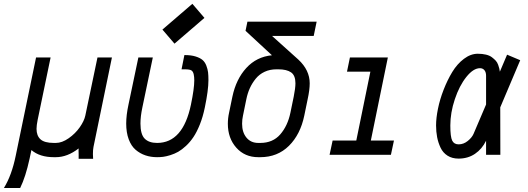

<svg xmlns="http://www.w3.org/2000/svg" viewBox="-68 -795 2712 986"><path d="M335.9 -32.7Q277.8 12.2 218.8 12.2H208.5Q136.2 12.2 93.3 -24.4L84 19.5Q63.5 113.8 35.6 170.4H-47.9Q-7.8 105.5 12.7 4.9L117.2 -500H191.9L125.5 -180.2Q119.6 -150.9 119.6 -133.3Q119.6 -98.1 139.9 -79.6Q160.2 -61 208.5 -61H218.8Q250.5 -61 284.7 -85Q318.8 -108.9 341.6 -141.4Q364.3 -173.8 370.1 -201.2L432.6 -500H506.8L412.1 -40.5Q409.2 -26.4 409.2 -3.9Q409.2 10.7 410.2 20.5H335.9V-3.9Q335.9 -5.9 335.7 -11.2Q335.4 -16.6 335.4 -22Q335.4 -27.3 335.9 -32.7Z M828.1 -570.8 766.1 -643.1 919.9 -775.4 981.9 -703.1ZM880.9 -512.2Q913.1 -512.2 936 -505.1Q959 -498 971.7 -487.3Q984.4 -476.6 991.5 -458.3Q998.5 -439.9 1000.5 -423.6Q1002.4 -407.2 1002.4 -383.3Q1002.4 -332 983.9 -243.2Q974.1 -195.3 958.5 -156.2Q942.9 -117.2 925.5 -91.3Q908.2 -65.4 887.2 -45.9Q866.2 -26.4 847.2 -15.6Q828.1 -4.9 806.9 1.7Q785.6 8.3 770.3 10.3Q754.9 12.2 738.8 12.2Q706.5 12.2 679 2.9Q651.4 -6.3 628.7 -25.6Q606 -44.9 593 -79.6Q580.1 -114.3 580.1 -160.6Q580.1 -203.6 591.8 -257.8L642.6 -500H716.8L663.1 -243.2Q653.3 -197.3 653.3 -160.6Q653.3 -105 675 -83Q696.8 -61 738.8 -61Q871.6 -61 912.6 -257.8Q929.7 -340.3 929.7 -382.3Q929.7 -400.4 926.8 -413.1Q923.8 -427.2 915.5 -433.1Q907.2 -439 880.9 -439H864.3L878.9 -512.2Z M1175.3 -159.2Q1175.3 -115.2 1197.8 -88.1Q1220.2 -61 1258.3 -61H1268.6Q1333 -61 1371.1 -104.7Q1409.2 -148.4 1423.3 -215.8L1440.4 -298.8Q1449.2 -342.8 1449.2 -367.2Q1449.2 -407.7 1426.8 -423.3Q1404.3 -439 1361.8 -439H1351.6Q1317.9 -439 1290.8 -426.3Q1263.7 -413.6 1245.4 -391.1Q1227.1 -368.7 1215.1 -342.3Q1203.1 -315.9 1196.8 -284.2L1179.7 -200.7Q1175.3 -181.2 1175.3 -159.2ZM1258.3 12.2Q1189 12.2 1145.5 -36.6Q1102.1 -85.4 1102.1 -159.2Q1102.1 -187.5 1108.4 -216.3L1125.5 -298.8Q1144.5 -388.7 1197 -446Q1249.5 -503.4 1328.6 -511.2L1192.9 -636.7L1202.6 -683.6H1558.1L1543 -610.4H1329.1L1464.4 -488.8Q1522.5 -434.6 1522.5 -367.2Q1522.5 -333.5 1511.7 -284.2L1494.6 -201.2Q1474.6 -104.5 1415.8 -46.1Q1356.9 12.2 1268.6 12.2Z M1939.5 0H1624.5L1640.1 -73.2H1761.7L1834 -426.8H1713.9L1729 -500H1923.8L1836.4 -73.2H1955.1Z M2244.6 -150.9Q2244.6 -92.3 2254.2 -73Q2263.7 -53.7 2287.1 -53.7Q2312.5 -53.7 2334 -71Q2355.5 -88.4 2363.8 -107.4L2428.2 -258.3V-406.2Q2428.2 -424.3 2419.7 -434.6Q2411.1 -444.8 2397 -444.8Q2362.8 -444.8 2326.9 -399.9Q2291 -355 2267.8 -285.6Q2244.6 -216.3 2244.6 -150.9ZM2171.4 -150.9Q2171.4 -189 2181.2 -236.8Q2190.9 -284.7 2210.2 -334.2Q2229.5 -383.8 2254.6 -425.3Q2279.8 -466.8 2314.5 -492.9Q2349.1 -519 2385.7 -519Q2409.2 -519 2428 -514.4Q2446.8 -509.8 2458.5 -500.7Q2470.2 -491.7 2478 -483.2Q2485.8 -474.6 2490.2 -462.2Q2494.6 -449.7 2496.1 -443.1Q2497.6 -436.5 2499 -426.8L2536.1 -514.2L2603.5 -485.8L2501 -243.7L2501.5 0H2428.2V-72.3Q2407.7 -29.8 2371.3 -5.1Q2335 19.5 2287.1 19.5Q2253.9 19.5 2230.2 4.4Q2206.5 -10.7 2194.3 -36.9Q2182.1 -63 2176.8 -90.8Q2171.4 -118.7 2171.4 -150.9Z"/></svg>

Font: Anka/Coder Condensed
Style: Italic
Weight: 400
Width: 4
Italic angle: -12°
Monospace: yes
Version: Version 001.100